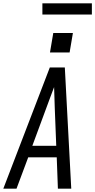

<svg xmlns="http://www.w3.org/2000/svg" viewBox="-32 -1144 577 1164"><path d="M-12 0 270 -735H361L400 0H319L312 -190H139L68 0ZM309 -260 300 -490Q299 -522 298 -553.5Q297 -585 296 -616Q284 -585 272.5 -553.5Q261 -522 249 -490L164 -260ZM271 -826 291 -944H410L390 -826ZM225 -1056V-1124H525V-1056Z"/></svg>

Font: Iosevka SS04
Style: Italic
Weight: 400
Italic angle: -9°
Monospace: yes
Designer: Belleve Invis
Foundry: Belleve Invis
Version: Version 19.0.0; ttfautohint (v1.8.4)